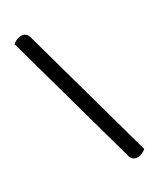

<svg xmlns="http://www.w3.org/2000/svg" viewBox="-187 -729 714 856"><g transform="rotate(-30 170.5 -300.5)"><path d="M110 -639 300 46Q293 53 281 58.5Q269 64 258 64Q245 64 236 58Q227 52 223 38L33 -647Q41 -655 52.5 -660Q64 -665 75 -665Q88 -665 97 -659Q106 -653 110 -639Z"/></g></svg>

Font: Baloo Tamma 2
Style: Regular
Weight: 400
Designer: Divya Kowshik, Shuchita Grover and Ek Type
Foundry: Ek Type
Version: Version 1.700